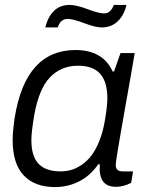

<svg xmlns="http://www.w3.org/2000/svg" viewBox="-20 -739 589 771"><path d="M162.1 -628.9Q171.4 -669.4 195.8 -694.3Q220.2 -719.2 259.8 -719.2Q286.6 -719.2 332 -702.1Q377.4 -685.1 397.9 -685.1Q424.8 -685.1 437 -719.2H487.8Q479 -679.2 453.4 -654.1Q427.7 -628.9 388.2 -628.9Q363.3 -628.9 317.9 -646Q272.5 -663.1 252 -663.1Q222.7 -663.1 211.9 -628.9ZM201.2 12.2Q119.1 12.2 75 -34.9Q30.8 -82 30.8 -176.8Q30.8 -210.4 39.1 -267.1Q83 -538.1 283.2 -538.1Q393.1 -538.1 432.1 -452.1H438L463.9 -525.9H521L500 -404.8Q496.1 -382.3 487.5 -334.7Q479 -287.1 472.7 -250.7Q466.3 -214.4 459.5 -174.6Q452.6 -134.8 448.7 -109.1Q444.8 -83.5 444.8 -76.2Q444.8 -50.8 472.2 -50.8H514.2L506.8 -4.9Q475.6 11.2 445.8 11.2Q389.6 11.2 381.8 -42Q379.4 -54.7 380.9 -78.1L375 -80.1Q343.3 -33.7 297.9 -10.7Q252.4 12.2 201.2 12.2ZM223.1 -50.8Q244.1 -50.8 264.4 -56.2Q284.7 -61.5 306.4 -75.9Q328.1 -90.3 345.7 -112.5Q363.3 -134.8 378.2 -171.1Q393.1 -207.5 400.9 -253.9Q411.1 -311.5 411.1 -345.2Q411.1 -410.2 382.3 -442.6Q353.5 -475.1 293 -475.1Q225.1 -475.1 180.4 -428.2Q135.7 -381.3 117.2 -274.9Q106 -209 106 -175.8Q106 -111.3 135 -81.1Q164.1 -50.8 223.1 -50.8Z"/></svg>

Font: Archivo Light
Style: Italic
Weight: 300
Italic angle: -10°
Designer: Hector Gatti
Foundry: Omnibus-Type
Version: Version 2.001